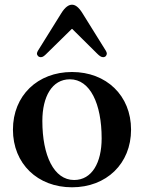

<svg xmlns="http://www.w3.org/2000/svg" viewBox="-20 -782 612 816"><path d="M137 -555C137 -546 144 -539 154 -539C162 -539 169 -545 178 -554L285 -659H287L393 -554C402 -545 410 -539 418 -539C428 -539 434 -546 434 -555C434 -557 432 -563 430 -566L331 -725C314 -753 299 -762 286 -762C273 -762 257 -753 240 -725L141 -566C139 -563 137 -557 137 -555ZM35 -231C35 -86 140 14 286 14C432 14 537 -86 537 -231C537 -376 432 -476 286 -476C140 -476 35 -376 35 -231ZM160 -268C160 -371 201 -445 277 -445C363 -445 412 -341 412 -194C412 -91 371 -17 295 -17C209 -17 160 -121 160 -268Z"/></svg>

Font: Monomakh Unicode
Style: Regular
Weight: 400
Version: Version 1.2